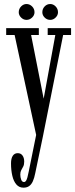

<svg xmlns="http://www.w3.org/2000/svg" viewBox="-20 -660 365 932"><path d="M94 251Q73 251 59.5 235.5Q46 220 39.8 193.2Q33.5 166.5 33.5 133Q33.5 109 42 96.2Q50.5 83.5 66 83.5Q81 83.5 89.2 94.8Q97.5 106 97.5 124.5Q97.5 139 92.8 148.2Q88 157.5 83.2 166Q78.5 174.5 78.5 187Q78.5 200.5 82.8 212Q87 223.5 96.5 223.5Q102.5 223.5 106.2 217.8Q110 212 113.2 200.5Q116.5 189 119.5 172.5L155.5 -5L51 -490H10V-523.5H168.5V-490H131L192 -181L248.5 -490H211.5V-523.5H325V-490H286.5L188 3.5L151 181Q146.5 204 139.5 219.8Q132.5 235.5 121.5 243.2Q110.5 251 94 251ZM224 -563.5Q208 -563.5 196.8 -574.8Q185.5 -586 185.5 -600.5Q185.5 -617 196.8 -628.8Q208 -640.5 224 -640.5Q238.5 -640.5 250 -628.8Q261.5 -617 261.5 -600.5Q261.5 -586 250 -574.8Q238.5 -563.5 224 -563.5ZM108.5 -563.5Q94 -563.5 82.5 -574.8Q71 -586 71 -600.5Q71 -617 82.5 -628.8Q94 -640.5 108.5 -640.5Q124 -640.5 135.8 -628.8Q147.5 -617 147.5 -600.5Q147.5 -586 135.8 -574.8Q124 -563.5 108.5 -563.5Z"/></svg>

Font: Imbue Thin 10pt
Style: Regular
Weight: 400
Version: Version 1.102